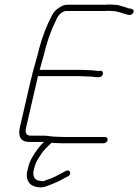

<svg xmlns="http://www.w3.org/2000/svg" viewBox="-20 -647 615 855"><path d="M467.8 -627C463.6 -626.3 458.5 -626 452.5 -626H280.5C269.9 -626 259.1 -622.7 248.2 -616C229.6 -604.1 220.2 -596.6 209.8 -575C187.8 -534.2 169 -484.4 155 -433C147 -398.6 136.7 -365.6 127.9 -333L126.3 -326C125.3 -324.7 124.6 -323.3 124.3 -322C124 -320.7 124.1 -319.3 124.4 -318C121 -306 118.1 -295 115.8 -285L68.7 -81C59.5 -41.2 70.8 -15 109.5 -15H176.5C167 -7.3 156.5 4.8 149.8 14C131.4 39.1 113.1 64.3 104.5 102C89.8 149.5 107.5 180.7 146.1 186C168.1 189 173.6 187.7 193.4 180C222.7 168.9 243.1 160.2 269.5 145L283.1 138C301.7 128.5 291.5 104.9 273.7 114L260.1 121C235.2 134.8 216.1 145.4 188.4 154C173.8 160.6 172.3 161 156.5 158C129.9 155.3 122.9 131.8 132.5 102C138.2 77.2 146.7 64.8 158.2 47C172.6 22.7 190.5 6.9 209.5 -11C214.7 -10.3 220.3 -10 226.3 -10C236.2 -9.3 246.1 -9 256.1 -9H442.1C449.2 -9 457.6 -15.6 459.3 -23C461 -30.4 455.7 -37 448.5 -37H262.5C253.2 -37 243.6 -37.3 233.8 -38C209.1 -38 195.3 -43 172.9 -43H116.9C94 -43 91.4 -58.1 96.7 -81L149.1 -308H333.1C349.8 -308 367.8 -306 382.6 -306C393.7 -306 404.8 -303 415 -303L423.2 -304C440.7 -304 444.5 -332 427.7 -332L419.4 -331C408.9 -331 399.5 -334 388.1 -334C373.7 -334 355.6 -336 339.6 -336H156.6C165.3 -368.2 175.4 -400.3 182.7 -432C186.9 -447.3 191.2 -461.3 195.4 -474C204.3 -496.8 211.3 -520.7 221.7 -540C227.2 -552.5 236.3 -573.8 244.4 -582C250.2 -587.7 262.3 -598 274.1 -598H446.1C453.4 -598 459.1 -598.3 463.3 -599C471.5 -599 483.2 -597 491.8 -597C515 -593.6 533 -584 555.9 -580C563.8 -580 572 -585.2 574.3 -592.5C578.2 -604.5 568.6 -607.5 558.6 -609C551 -609 537.5 -616.1 530.5 -617C522.5 -618.7 510.8 -623.9 501.3 -625C491.2 -625 476.7 -627 467.8 -627Z"/></svg>

Font: HoneyBee
Style: XLitIt
Weight: 200
Foundry: Cannot Into Space Fonts
Version: Version 0.89